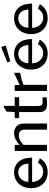

<svg xmlns="http://www.w3.org/2000/svg" viewBox="1154 -1946 802 3149"><g transform="rotate(-90 1554.5 -371.0)"><path d="M146 -245H544C544 -433 453 -540 299 -540C155 -540 43 -432 43 -259C43 -100 151 10 301 10C403 10 477 -25 534 -118L460 -150C424 -89 375 -63 311 -63C219 -63 146 -142 146 -245ZM445 -306H148C147 -392 204 -472 302 -472C390 -472 445 -401 445 -306Z M654 0H754V-387C811 -438 850 -463 906 -463C972 -463 1003 -427 1003 -367V0H1103V-387C1103 -479 1044 -540 942 -540C870 -540 818 -506 752 -450V-530H654Z M1535 -458V-530H1393V-710H1376L1299 -664L1293 -530H1192V-458H1291V-124C1291 -39 1333 0 1419 0C1449 0 1504 -1 1533 -7V-73H1456C1413 -73 1391 -89 1391 -149V-458Z M1638 0H1738V-387C1804 -412 1865 -429 1935 -442V-536H1921L1737 -448L1734 -530H1638Z M2091 -245H2489C2489 -433 2398 -540 2244 -540C2100 -540 1988 -432 1988 -259C1988 -100 2096 10 2246 10C2348 10 2422 -25 2479 -118L2405 -150C2369 -89 2320 -63 2256 -63C2164 -63 2091 -142 2091 -245ZM2390 -306H2093C2092 -392 2149 -472 2247 -472C2335 -472 2390 -401 2390 -306ZM2358 -752 2106 -651 2123 -602 2383 -677Z M2673 -245H3071C3071 -433 2980 -540 2826 -540C2682 -540 2570 -432 2570 -259C2570 -100 2678 10 2828 10C2930 10 3004 -25 3061 -118L2987 -150C2951 -89 2902 -63 2838 -63C2746 -63 2673 -142 2673 -245ZM2972 -306H2675C2674 -392 2731 -472 2829 -472C2917 -472 2972 -401 2972 -306Z"/></g></svg>

Font: Bisquit Text
Style: Regular
Weight: 400
Version: Version 1.004;Glyphs 3.2.3 (3260)